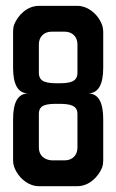

<svg xmlns="http://www.w3.org/2000/svg" viewBox="-20 -639 399 659"><path d="M113.4 -618.9H245.8C280.3 -618.9 308.9 -593.8 322.4 -570.1C328.9 -559.2 334.3 -546.6 334.3 -530.3V-407C334.3 -348.3 317.4 -318.4 281.6 -318.4C317.4 -318.4 334.3 -288.6 334.3 -229.9V-88.6C334.3 -80.6 333.3 -71.6 330.3 -63.7C318.2 -33.3 286.6 0 245.8 0H113.4C78.9 0 50.3 -25.1 36.8 -48.8C30.3 -59.7 24.9 -72.3 24.9 -88.6V-229.9C24.9 -288.6 41.8 -318.4 77.6 -318.4C41.8 -318.4 24.9 -348.3 24.9 -407V-530.3C24.9 -538.3 25.9 -547.3 28.9 -555.2C41 -585.7 72.6 -618.9 113.4 -618.9ZM113.4 -486.6V-389.1C113.4 -356.6 141.2 -353.2 180.1 -353.2C218.1 -353.2 245.8 -356.9 245.8 -389.1V-486.6C245.8 -512.8 228.3 -530.3 202 -530.3H157.2C130.9 -530.3 113.4 -512.8 113.4 -486.6ZM180.1 -282.6C140.7 -282.6 113.4 -280.7 113.4 -247.8V-132.3C113.4 -105.6 132 -90.5 157.2 -88.6H202C228.3 -88.6 245.8 -106.1 245.8 -132.3V-247.8C245.8 -279.1 217.4 -282.6 180.1 -282.6Z"/></svg>

Font: Ulica
Style: Regular
Weight: 400
Version: Version